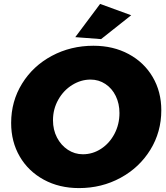

<svg xmlns="http://www.w3.org/2000/svg" viewBox="-20 -948 849 982"><path d="M805 -384Q805 -273 749 -182Q693 -91 596.5 -38.5Q500 14 384 14Q283 14 204 -29Q125 -72 81 -147.5Q37 -223 37 -319Q37 -430 93 -520.5Q149 -611 245.5 -662.5Q342 -714 458 -714Q559 -714 638 -671.5Q717 -629 761 -554Q805 -479 805 -384ZM251 -333Q251 -284 271.5 -244.5Q292 -205 327 -182Q362 -159 404 -159Q454 -159 497 -187Q540 -215 565.5 -263.5Q591 -312 591 -370Q591 -418 572 -457Q553 -496 519 -518.5Q485 -541 443 -541Q394 -541 349.5 -513.5Q305 -486 278 -438Q251 -390 251 -333ZM492 -928 651 -870 497 -748 365 -758Z"/></svg>

Font: Gontserrat ExtraBold
Style: Italic
Weight: 800
Italic angle: -11.3°
Designer: Julieta Ulanovsky
Foundry: Julieta Ulanovsky
Version: Version 6.001